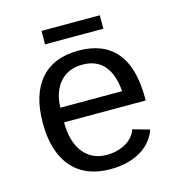

<svg xmlns="http://www.w3.org/2000/svg" viewBox="-102 -757 803 856"><g transform="rotate(-15 300.0 -328.5)"><path d="M157.2 -245.6Q157.2 -156.7 196.5 -106.4Q235.8 -56.2 304.2 -56.2Q354.5 -56.2 392.3 -77.9Q430.2 -99.6 442.9 -137.2L520 -115.2Q498.5 -54.7 441.2 -22.5Q383.8 9.8 304.2 9.8Q189 9.8 127 -62Q64.9 -133.8 64.9 -267.6Q64.9 -397.9 125.7 -468Q186.5 -538.1 301.3 -538.1Q416 -538.1 475.1 -468.3Q534.2 -398.4 534.2 -257.3V-245.6ZM302.2 -473.1Q236.8 -473.1 198.7 -430.4Q160.6 -387.7 158.2 -313H443.4Q429.7 -473.1 302.2 -473.1ZM434.6 -603.5H165.5V-665.5H434.6Z"/></g></svg>

Font: Cousine
Style: Regular
Weight: 400
Monospace: yes
Designer: Steve Matteson
Foundry: Ascender Corporation
Version: Version 1.20